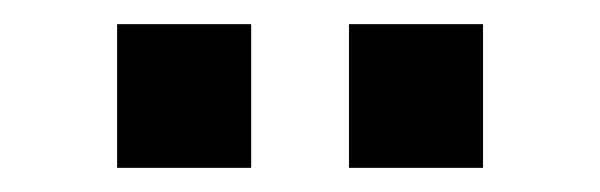

<svg xmlns="http://www.w3.org/2000/svg" viewBox="-20 -743 497 159"><path d="M77 -604V-723H188V-604ZM269 -604V-723H380V-604Z"/></svg>

Font: IngvarSans
Style: Bold
Weight: 700
Version: Version 3.000